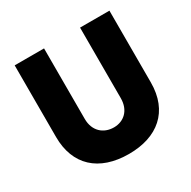

<svg xmlns="http://www.w3.org/2000/svg" viewBox="-159 -855 1020 1025"><g transform="rotate(-30 351.0 -342.5)"><path d="M352 15C528 15 643 -79 643 -258V-700H462V-265C462 -191 415 -148 353 -148C289 -148 240 -191 240 -265V-700H59V-258C59 -86 167 15 352 15Z"/></g></svg>

Font: Fixel Text ExtraBold
Style: Regular
Weight: 800
Width: 4
Designer: AlfaBravo + MacPaw
Foundry: Kyrylo Tkachov, Marchela Mozhyna, Serhii Makarenko, Maria Weinstein, Zakhar Kryvoshyya
Version: Version 1.211